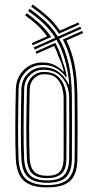

<svg xmlns="http://www.w3.org/2000/svg" viewBox="-20 -826 417 854"><path d="M242.2 -676.2Q219.2 -712 188.1 -740.9Q157 -769.8 118.5 -796.2L125.2 -806Q162.8 -779.5 193.2 -751.9Q223.8 -724.2 246.8 -689.8L328.8 -726.2L333.2 -716.8ZM189.8 -13Q133 -13 105.2 -37.6Q77.5 -62.2 75 -121.5Q72.5 -176.5 72.8 -254.5Q73 -332.5 75 -430Q76.2 -471.5 104.1 -499Q132 -526.5 172.5 -526.5Q216.5 -526.5 244.8 -503Q273 -479.5 284.2 -451.2H288Q285.8 -479.2 280.8 -506.8Q275.8 -534.2 269.5 -556.5Q254.8 -610.5 231.5 -649L134 -605.8L129.8 -615L225.8 -657.8Q204.8 -691.2 175.1 -720.1Q145.5 -749 105.2 -776.8L112 -786.8Q150.2 -760 182.1 -730.6Q214 -701.2 237.2 -663L337.2 -707.2L341.5 -698L243.2 -654.2Q270.5 -607.2 284.8 -544.8Q299 -482.2 299.8 -394Q300 -336 300.1 -291.5Q300.2 -247 300.1 -206.4Q300 -165.8 299.8 -119.2Q299.2 -65 274.8 -39Q250.2 -13 189.8 -13ZM125.5 -624.8 121.5 -634 189.2 -664.2Q171.5 -689.8 147.8 -712.2Q124 -734.8 92 -757.5L98.8 -767.2Q134.5 -742 161.5 -716.2Q188.5 -690.5 207.5 -661.2ZM189.8 7.5Q119.8 7.5 86.6 -21.6Q53.5 -50.8 50.2 -120.8Q47.8 -174.8 48 -257.4Q48.2 -340 50.5 -430.2Q51.8 -480 85.2 -514Q118.8 -548 168.5 -548Q203 -548 225.1 -535.4Q247.2 -522.8 260.8 -508.8H264.5Q259.5 -525 253.8 -541.8Q248 -558.5 241.2 -572.5Q233 -598.5 220.8 -621.5L142.5 -586.8L138.2 -596.2L225.8 -635.2Q234.8 -619.2 242.1 -601.6Q249.5 -584 255 -565Q260.8 -548.8 267.4 -526.1Q274 -503.5 277.2 -483.2H273.2Q257.2 -506.2 231.5 -521.8Q205.8 -537.2 171 -537.2Q125.2 -537.2 94.5 -506.2Q63.8 -475.2 62.8 -430.2Q60.8 -342.5 60.4 -260.5Q60 -178.5 62.5 -121Q65.5 -55.2 96.6 -29Q127.8 -2.8 189.8 -2.8Q257 -2.8 284.2 -31.1Q311.5 -59.5 312 -119Q312.5 -164.5 312.6 -205.6Q312.8 -246.8 312.6 -291.9Q312.5 -337 312 -394.5Q311.5 -478.5 298.4 -540.4Q285.2 -602.2 259.5 -650.2L345.5 -688.5L350 -679L275.5 -646Q299.8 -597.8 311.8 -537Q323.8 -476.2 324.2 -394.5Q324.8 -334.2 324.9 -289.1Q325 -244 324.9 -204Q324.8 -164 324.2 -118.8Q323.8 -52.8 293.1 -22.6Q262.5 7.5 189.8 7.5ZM189.8 -23.5Q243 -23.5 265 -46.9Q287 -70.2 287.5 -120.8Q288 -177.5 287.9 -248.1Q287.8 -318.8 287.5 -391Q287.2 -444.8 257.2 -480.2Q227.2 -515.8 174 -515.8Q138 -515.8 113.1 -491.4Q88.2 -467 87.5 -429.8Q85.2 -333.2 85 -255.1Q84.8 -177 87.2 -121.8Q89.8 -68.8 114 -46.1Q138.2 -23.5 189.8 -23.5ZM189.8 -33.8Q144.8 -33.8 123.2 -54.1Q101.8 -74.5 99.5 -122.2Q97 -179 97.2 -255.5Q97.5 -332 99.8 -429.8Q100.5 -462.5 122 -484.2Q143.5 -506 174.8 -506Q214.2 -506 236 -487.1Q257.8 -468.2 266.4 -442Q275 -415.8 275.2 -393.2Q275.8 -326.8 275.8 -254.2Q275.8 -181.8 275.2 -119.8Q275 -71.2 253.1 -52.5Q231.2 -33.8 189.8 -33.8ZM189.8 -44Q229 -44 245.8 -62.2Q262.5 -80.5 263 -120.2Q263.2 -177.2 263.2 -249.4Q263.2 -321.5 263 -393.2Q262.8 -411.2 256.5 -435.4Q250.2 -459.5 231.9 -477.8Q213.5 -496 176.8 -496Q150.2 -496 131.5 -477.2Q112.8 -458.5 112 -429.5Q109.8 -326 109.6 -252.6Q109.5 -179.2 112 -122.8Q113.8 -81.8 131.8 -62.9Q149.8 -44 189.8 -44Z"/></svg>

Font: Big Shoulders Inline Text Light
Style: Regular
Weight: 300
Designer: Patric King
Foundry: XO Type Co
Version: Version 1.000